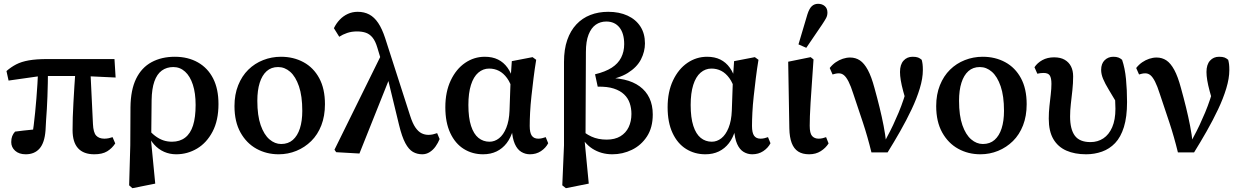

<svg xmlns="http://www.w3.org/2000/svg" viewBox="-20 -796 6510 1008"><path d="M115 14Q80 14 59.5 -4.5Q39 -23 39 -50Q39 -68 44 -81Q49 -94 59 -105Q79 -108 103 -110.5Q127 -113 151.5 -115.5Q176 -118 198 -119L147 -75Q153 -106 157 -138.5Q161 -171 164.5 -206Q168 -241 171 -278Q174 -315 176.5 -355Q179 -395 180 -438H232Q232 -396 231 -359.5Q230 -323 229 -289Q228 -255 226 -224.5Q224 -194 222 -165.5Q220 -137 219 -111Q214 -46 187.5 -16Q161 14 115 14ZM25 -373 14 -423Q38 -444 65 -458Q92 -472 131 -479Q170 -486 230 -486H581L587 -389L417 -397H194ZM475 14Q419 14 390 -17.5Q361 -49 361 -113Q361 -144 362 -180Q363 -216 365.5 -257Q368 -298 370.5 -343Q373 -388 377 -437H454L468 -145Q470 -100 485 -84Q500 -68 528 -68Q540 -68 551.5 -70.5Q563 -73 571 -76L585 -43Q568 -17 542.5 -1.5Q517 14 475 14Z M658 177 664 -34 665 -233Q666 -324 694.5 -382.5Q723 -441 775.5 -469.5Q828 -498 898 -498Q967 -498 1019 -468.5Q1071 -439 1099 -384Q1127 -329 1127 -250Q1127 -164 1096 -105Q1065 -46 1014.5 -16Q964 14 905 14Q871 14 841.5 1Q812 -12 789 -37.5Q766 -63 751 -100H742L752 -125Q774 -98 794.5 -82.5Q815 -67 836.5 -59.5Q858 -52 883 -52Q924 -52 952 -73.5Q980 -95 993.5 -137.5Q1007 -180 1007 -245Q1007 -307 992.5 -351.5Q978 -396 951.5 -420Q925 -444 890 -444Q855 -444 829.5 -425.5Q804 -407 790.5 -368.5Q777 -330 776 -271L774 -78L772 -69L795 168L675 192Z M1443 14Q1379 14 1326.5 -15Q1274 -44 1242.5 -100.5Q1211 -157 1211 -239Q1211 -300 1230.5 -348.5Q1250 -397 1283.5 -430Q1317 -463 1361.5 -480.5Q1406 -498 1455 -498Q1521 -498 1573.5 -469.5Q1626 -441 1656 -385.5Q1686 -330 1686 -249Q1686 -187 1667 -138Q1648 -89 1614 -55.5Q1580 -22 1536 -4Q1492 14 1443 14ZM1456 -40Q1493 -40 1517.5 -61.5Q1542 -83 1554.5 -122Q1567 -161 1567 -214Q1567 -292 1549.5 -343Q1532 -394 1503.5 -419Q1475 -444 1440 -444Q1404 -444 1380 -422.5Q1356 -401 1343.5 -361.5Q1331 -322 1331 -267Q1331 -189 1348.5 -139Q1366 -89 1394.5 -64.5Q1423 -40 1456 -40Z M1745 3 1736 -10 1988 -521 2030 -398 1867 10ZM2197 14Q2170 14 2148 1.5Q2126 -11 2108 -44.5Q2090 -78 2075 -140L2012 -400H2005L1961 -546Q1951 -580 1936 -598.5Q1921 -617 1901 -624Q1881 -631 1854 -631Q1826 -631 1802.5 -623Q1779 -615 1761 -603L1733 -648Q1745 -673 1763.5 -692.5Q1782 -712 1806 -723Q1830 -734 1858 -734Q1892 -734 1918.5 -720Q1945 -706 1965.5 -675.5Q1986 -645 2002 -596L2133 -189Q2146 -148 2161 -126.5Q2176 -105 2193 -96.5Q2210 -88 2229 -88Q2241 -88 2252.5 -90.5Q2264 -93 2275 -97L2288 -66Q2280 -46 2267 -27.5Q2254 -9 2236 2.5Q2218 14 2197 14Z M2516 14Q2460 14 2415 -14Q2370 -42 2344 -97.5Q2318 -153 2318 -233Q2318 -314 2346.5 -374Q2375 -434 2422 -466Q2469 -498 2525 -498Q2565 -498 2594.5 -483.5Q2624 -469 2644.5 -440.5Q2665 -412 2675 -372H2694L2672 -319Q2661 -360 2642 -386Q2623 -412 2599.5 -424Q2576 -436 2548 -436Q2516 -436 2491 -414.5Q2466 -393 2452.5 -350Q2439 -307 2439 -245Q2439 -178 2453 -135Q2467 -92 2492 -72Q2517 -52 2550 -52Q2577 -52 2600 -70Q2623 -88 2638 -125Q2653 -162 2655 -215L2661 -387L2667 -475L2776 -496L2795 -482Q2787 -434 2781 -385Q2775 -336 2770 -290.5Q2765 -245 2763 -205Q2761 -165 2761 -135Q2761 -99 2772 -83.5Q2783 -68 2806 -68Q2817 -68 2826.5 -70.5Q2836 -73 2845 -76L2858 -44Q2845 -19 2820 -2.5Q2795 14 2762 14Q2738 14 2717 1.5Q2696 -11 2683 -40Q2670 -69 2667 -117L2674 -116Q2662 -73 2640 -44.5Q2618 -16 2587 -1Q2556 14 2516 14Z M2932 177 2941 -33V-471Q2941 -537 2958 -586Q2975 -635 3006 -668Q3037 -701 3079.5 -717.5Q3122 -734 3173 -734Q3231 -734 3274.5 -714Q3318 -694 3342 -657Q3366 -620 3366 -568Q3366 -525 3345 -484Q3324 -443 3276 -413Q3228 -383 3147 -372V-386Q3209 -389 3257 -378Q3305 -367 3338.5 -342.5Q3372 -318 3389.5 -281Q3407 -244 3407 -195Q3407 -126 3376.5 -79.5Q3346 -33 3297.5 -9.5Q3249 14 3195 14Q3136 14 3090 -15.5Q3044 -45 3015 -109H3006L3016 -128Q3050 -95 3085 -79Q3120 -63 3165 -63Q3208 -63 3237 -80.5Q3266 -98 3280.5 -128.5Q3295 -159 3295 -198Q3295 -228 3286 -254.5Q3277 -281 3256.5 -300.5Q3236 -320 3202.5 -331Q3169 -342 3118 -341L3104 -406Q3158 -419 3191.5 -440.5Q3225 -462 3241 -493.5Q3257 -525 3257 -564Q3257 -621 3232 -652Q3207 -683 3163 -683Q3132 -683 3108 -666.5Q3084 -650 3070 -614.5Q3056 -579 3056 -523L3054 -83L3048 -70L3071 168L2951 192Z M3683 14Q3627 14 3582 -14Q3537 -42 3511 -97.5Q3485 -153 3485 -233Q3485 -314 3513.5 -374Q3542 -434 3589 -466Q3636 -498 3692 -498Q3732 -498 3761.5 -483.5Q3791 -469 3811.5 -440.5Q3832 -412 3842 -372H3861L3839 -319Q3828 -360 3809 -386Q3790 -412 3766.5 -424Q3743 -436 3715 -436Q3683 -436 3658 -414.5Q3633 -393 3619.5 -350Q3606 -307 3606 -245Q3606 -178 3620 -135Q3634 -92 3659 -72Q3684 -52 3717 -52Q3744 -52 3767 -70Q3790 -88 3805 -125Q3820 -162 3822 -215L3828 -387L3834 -475L3943 -496L3962 -482Q3954 -434 3948 -385Q3942 -336 3937 -290.5Q3932 -245 3930 -205Q3928 -165 3928 -135Q3928 -99 3939 -83.5Q3950 -68 3973 -68Q3984 -68 3993.5 -70.5Q4003 -73 4012 -76L4025 -44Q4012 -19 3987 -2.5Q3962 14 3929 14Q3905 14 3884 1.5Q3863 -11 3850 -40Q3837 -69 3834 -117L3841 -116Q3829 -73 3807 -44.5Q3785 -16 3754 -1Q3723 14 3683 14Z M4228 14Q4193 14 4170.5 -0.5Q4148 -15 4136.5 -45Q4125 -75 4124 -122L4118 -472L4236 -496L4251 -484Q4246 -409 4242 -353Q4238 -297 4235.5 -256.5Q4233 -216 4232 -186.5Q4231 -157 4231 -136Q4231 -96 4243.5 -82Q4256 -68 4278 -68Q4289 -68 4299 -70.5Q4309 -73 4317 -76L4330 -43Q4315 -19 4289 -2.5Q4263 14 4228 14ZM4172 -563 4219 -721Q4229 -752 4242.5 -764Q4256 -776 4275 -776Q4296 -776 4310 -764Q4324 -752 4324 -730Q4324 -714 4317 -701Q4310 -688 4296 -667L4213 -545Z M4555 4Q4535 -78 4510.5 -152Q4486 -226 4460 -303Q4447 -344 4435 -367.5Q4423 -391 4411 -401Q4399 -411 4384 -411Q4374 -411 4366 -409Q4358 -407 4351 -405L4336 -439Q4350 -457 4367.5 -469Q4385 -481 4404.5 -487.5Q4424 -494 4443 -494Q4472 -494 4494.5 -479Q4517 -464 4536 -429Q4555 -394 4571 -334Q4586 -280 4598 -231Q4610 -182 4619 -135.5Q4628 -89 4633 -43H4620L4636 -75Q4654 -108 4669 -140Q4684 -172 4698 -205.5Q4712 -239 4724 -275Q4736 -311 4748 -351L4746 -235Q4731 -283 4722 -316.5Q4713 -350 4709 -374.5Q4705 -399 4705 -418Q4705 -457 4723.5 -477.5Q4742 -498 4771 -498Q4790 -498 4800 -494Q4810 -490 4819 -482Q4822 -471 4823.5 -459Q4825 -447 4825 -428Q4825 -385 4809 -332Q4793 -279 4766 -222Q4739 -165 4706 -107Q4673 -49 4640 4Z M5127 14Q5063 14 5010.5 -15Q4958 -44 4926.5 -100.5Q4895 -157 4895 -239Q4895 -300 4914.5 -348.5Q4934 -397 4967.5 -430Q5001 -463 5045.5 -480.5Q5090 -498 5139 -498Q5205 -498 5257.5 -469.5Q5310 -441 5340 -385.5Q5370 -330 5370 -249Q5370 -187 5351 -138Q5332 -89 5298 -55.5Q5264 -22 5220 -4Q5176 14 5127 14ZM5140 -40Q5177 -40 5201.5 -61.5Q5226 -83 5238.5 -122Q5251 -161 5251 -214Q5251 -292 5233.5 -343Q5216 -394 5187.5 -419Q5159 -444 5124 -444Q5088 -444 5064 -422.5Q5040 -401 5027.5 -361.5Q5015 -322 5015 -267Q5015 -189 5032.5 -139Q5050 -89 5078.5 -64.5Q5107 -40 5140 -40Z M5682 14Q5622 14 5578 -5.5Q5534 -25 5510 -66Q5486 -107 5486 -173Q5486 -206 5489.5 -238.5Q5493 -271 5496.5 -301Q5500 -331 5500 -356Q5500 -386 5491.5 -399.5Q5483 -413 5459 -413Q5451 -413 5442 -412Q5433 -411 5426 -409L5411 -443Q5426 -466 5452.5 -480.5Q5479 -495 5514 -495Q5548 -495 5570 -482Q5592 -469 5603 -447Q5614 -425 5614 -395Q5614 -359 5610 -322.5Q5606 -286 5602 -251Q5598 -216 5598 -185Q5598 -117 5623 -83.5Q5648 -50 5705 -50Q5743 -50 5772.5 -69.5Q5802 -89 5819 -128Q5836 -167 5836 -225Q5836 -249 5834.5 -271.5Q5833 -294 5830 -320L5855 -318V-235Q5823 -289 5802 -323.5Q5781 -358 5771 -382.5Q5761 -407 5761 -429Q5761 -462 5779.5 -480Q5798 -498 5825 -498Q5841 -498 5851.5 -494Q5862 -490 5871 -482Q5886 -438 5891.5 -381Q5897 -324 5897 -260Q5897 -182 5880.5 -129Q5864 -76 5834.5 -45Q5805 -14 5765.5 0Q5726 14 5682 14Z M6164 4Q6144 -78 6119.5 -152Q6095 -226 6069 -303Q6056 -344 6044 -367.5Q6032 -391 6020 -401Q6008 -411 5993 -411Q5983 -411 5975 -409Q5967 -407 5960 -405L5945 -439Q5959 -457 5976.5 -469Q5994 -481 6013.5 -487.5Q6033 -494 6052 -494Q6081 -494 6103.5 -479Q6126 -464 6145 -429Q6164 -394 6180 -334Q6195 -280 6207 -231Q6219 -182 6228 -135.5Q6237 -89 6242 -43H6229L6245 -75Q6263 -108 6278 -140Q6293 -172 6307 -205.5Q6321 -239 6333 -275Q6345 -311 6357 -351L6355 -235Q6340 -283 6331 -316.5Q6322 -350 6318 -374.5Q6314 -399 6314 -418Q6314 -457 6332.5 -477.5Q6351 -498 6380 -498Q6399 -498 6409 -494Q6419 -490 6428 -482Q6431 -471 6432.5 -459Q6434 -447 6434 -428Q6434 -385 6418 -332Q6402 -279 6375 -222Q6348 -165 6315 -107Q6282 -49 6249 4Z"/></svg>

Font: Source Serif 4 18pt SemiBold
Style: Regular
Weight: 600
Designer: Frank Grießhammer
Foundry: Adobe Systems Incorporated
Version: Version 4.004;hotconv 1.0.116;makeotfexe 2.5.65601